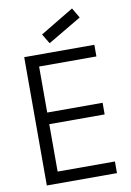

<svg xmlns="http://www.w3.org/2000/svg" viewBox="-103 -1026 742 1089"><g transform="rotate(-10 268.0 -482.0)"><path d="M76 0H480V-67H150V-340H469V-407H150V-672H480V-739H76ZM232 -792 425 -906 391 -964 198 -848Z"/></g></svg>

Font: Involve
Style: Regular
Weight: 400
Designer: Stefan Peev
Foundry: Context Ltd.
Version: Version 1.001